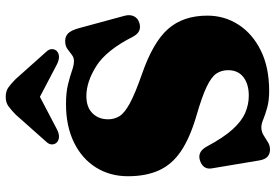

<svg xmlns="http://www.w3.org/2000/svg" viewBox="-170 -800 987 688"><g transform="rotate(-90 324.0 -455.5)"><path d="M342.5 15Q308 15 283 8Q258 1 241 -6Q224 -13 212.5 -13Q197 -13 184.2 -5.2Q171.5 2.5 159.5 10.2Q147.5 18 132.5 18Q117 18 107 9Q97 0 93.5 -21L65 -191.5Q60.5 -221 92 -232.5Q124.5 -244 144 -207.5Q175.5 -148.5 205 -116Q234.5 -83.5 264.2 -70.8Q294 -58 325.5 -58Q367 -58 392 -77.2Q417 -96.5 417 -132Q417 -156 405 -174Q393 -192 357.5 -209Q322 -226 251 -246.5Q173 -269.5 126 -301.5Q79 -333.5 58 -380Q37 -426.5 37 -491Q37 -555.5 68.5 -605.8Q100 -656 158.2 -684.5Q216.5 -713 295.5 -713Q336.5 -713 365.2 -706Q394 -699 414.5 -691.8Q435 -684.5 450 -684.5Q462.5 -684.5 472.2 -692.2Q482 -700 493.2 -708Q504.5 -716 521.5 -716Q537.5 -716 548.5 -705.8Q559.5 -695.5 567.5 -667L612 -503Q617 -484.5 610.5 -470.2Q604 -456 587.5 -450.5Q554 -439.5 536.5 -474Q488.5 -568.5 432 -604.2Q375.5 -640 324 -640Q284.5 -640 262.8 -618.2Q241 -596.5 241 -562Q241 -540 252 -521.8Q263 -503.5 297.8 -484.5Q332.5 -465.5 402.5 -441Q517 -401.5 564.8 -347.2Q612.5 -293 612.5 -206.5Q612.5 -145 580 -94.8Q547.5 -44.5 487.2 -14.8Q427 15 342.5 15ZM209 -747.5Q177.5 -730 159 -745Q152 -751 151 -762.2Q150 -773.5 162.5 -786L258 -893.5Q274.5 -909.5 287.8 -919.2Q301 -929 321.5 -929Q342 -929 355.5 -919.2Q369 -909.5 385 -893.5L481 -786Q493.5 -773.5 492.5 -762.2Q491.5 -751 484.5 -745Q466 -730 434 -747.5L321.5 -806.5Z"/></g></svg>

Font: Fraunces 9pt S000 Black
Style: Regular
Weight: 900
Version: Version 1.000; ttfautohint (v1.8.3)